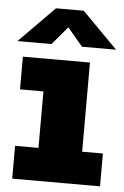

<svg xmlns="http://www.w3.org/2000/svg" viewBox="-52 -746 508 784"><g transform="rotate(5 202.0 -354.0)"><path d="M28 0V-134.5H124V-366H28V-500H303V-134.5H388V0ZM0.5 -561.5 145.5 -708.5H259.5L404.5 -561.5H265L202.5 -635.5L140 -561.5Z"/></g></svg>

Font: Trispace SemiCondensed ExtraBold
Style: Regular
Weight: 800
Width: 4
Designer: Tyler Finck
Foundry: Etcetera Type Company
Version: Version 1.210; ttfautohint (v1.8.3)